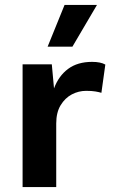

<svg xmlns="http://www.w3.org/2000/svg" viewBox="-20 -762 462 782"><path d="M72 0V-500H191L200 -402Q219 -453 257.5 -481.5Q296 -510 355 -510Q390 -510 409 -499L393 -384Q383 -387 368.5 -389.5Q354 -392 331 -392Q300 -392 272.5 -377.5Q245 -363 227 -333.5Q209 -304 209 -259V0ZM243 -742H375L275 -572H174Z"/></svg>

Font: Work Sans SemiBold
Style: Regular
Weight: 600
Designer: Wei Huang
Foundry: Wei Huang
Version: Version 2.010; ttfautohint (v1.8.3)